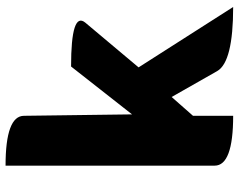

<svg xmlns="http://www.w3.org/2000/svg" viewBox="-102 -736 839 674"><g transform="rotate(-90 317.0 -399.5)"><path d="M247 0Q72 0 72 -65V-799Q247 -799 247 -734L252 -355L420 -569Q615 -569 574 -519L417 -332L629 0Q436 0 404 -56L313 -216L247 -141V0Z"/></g></svg>

Font: Swei Half Moon CJK SC
Style: Black
Weight: 900
Version: Version 2.071